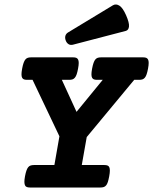

<svg xmlns="http://www.w3.org/2000/svg" viewBox="-20 -835 682 855"><path d="M305.7 -579.6Q314 -579.6 319.3 -577.6Q324.7 -575.7 327.6 -570.1Q330.6 -564.5 330.6 -554.7Q330.6 -544.9 327.6 -529.3Q324.7 -513.7 321.3 -503.9Q317.9 -494.1 313.2 -488.8Q308.6 -483.4 302.5 -481.4Q296.4 -479.5 288.1 -479.5H255.4L320.8 -336.9L437.5 -479.5H412.1Q403.8 -479.5 398.4 -481.4Q393.1 -483.4 390.1 -488.8Q387.2 -494.1 387.2 -503.9Q387.2 -513.7 390.1 -529.3Q393.1 -544.9 396.5 -554.7Q399.9 -564.5 404.5 -570.1Q409.2 -575.7 415.3 -577.6Q421.4 -579.6 429.7 -579.6H617.2Q625.5 -579.6 630.9 -577.6Q636.2 -575.7 639.2 -570.1Q642.1 -564.5 642.1 -554.7Q642.1 -544.9 639.2 -529.3Q636.2 -513.7 632.8 -503.9Q629.4 -494.1 624.8 -488.8Q620.1 -483.4 614 -481.4Q607.9 -479.5 599.6 -479.5H577.6L366.2 -224.6L344.2 -100.1H444.8Q453.1 -100.1 458.5 -98.1Q463.9 -96.2 466.6 -90.6Q469.2 -85 469.2 -75.2Q469.2 -65.4 466.3 -49.8Q463.4 -34.2 460.2 -24.4Q457 -14.6 452.4 -9.3Q447.8 -3.9 441.7 -2Q435.5 0 427.2 0H113.8Q105.5 0 99.9 -2Q94.2 -3.9 91.6 -9.3Q88.9 -14.6 88.6 -24.4Q88.4 -34.2 91.3 -49.8Q94.2 -65.4 97.7 -75.2Q101.1 -85 105.7 -90.6Q110.4 -96.2 116.7 -98.1Q123 -100.1 131.3 -100.1H222.2L244.6 -228L125 -479.5H100.6Q92.3 -479.5 86.9 -481.4Q81.5 -483.4 78.6 -488.8Q75.7 -494.1 75.7 -503.9Q75.7 -513.7 78.6 -529.3Q81.5 -544.9 85 -554.7Q88.4 -564.5 93 -570.1Q97.7 -575.7 103.8 -577.6Q109.9 -579.6 118.2 -579.6ZM482.9 -811.5Q496.6 -819.3 511.7 -809.8Q526.9 -800.3 541.5 -767.1Q556.2 -733.4 554.4 -717Q552.7 -700.7 540 -697.3L305.7 -636.2Q293.9 -632.8 285.2 -638.4Q276.4 -644 272.5 -655.3Q268.6 -666 271.2 -675.5Q273.9 -685.1 283.7 -690.9Z"/></svg>

Font: Courier Prime
Style: Bold Italic
Weight: 700
Monospace: yes
Designer: Alan Dague-Greene
Foundry: Quote-Unquote Apps
Version: Version 1.202